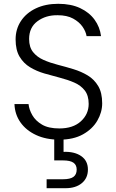

<svg xmlns="http://www.w3.org/2000/svg" viewBox="-20 -727 612 1009"><path d="M292 7Q222 7 169.5 -17.5Q117 -42 87.5 -84Q58 -126 56 -180H130Q133 -151 150 -121.5Q167 -92 201 -72Q235 -52 292 -52Q364 -52 405 -89.5Q446 -127 446 -181Q446 -225 425.5 -251.5Q405 -278 370.5 -293Q336 -308 295 -318.5Q254 -329 213 -341Q172 -353 138 -373.5Q104 -394 83 -429Q62 -464 62 -520Q62 -574 90 -616.5Q118 -659 168.5 -683Q219 -707 286 -707Q353 -707 401 -684.5Q449 -662 477 -623.5Q505 -585 511 -537H435Q431 -562 413.5 -587Q396 -612 364 -629.5Q332 -647 283 -647Q221 -648 177 -615.5Q133 -583 133 -522Q133 -479 154 -453Q175 -427 209 -412Q243 -397 284 -386.5Q325 -376 366 -363.5Q407 -351 441 -330.5Q475 -310 496 -275Q517 -240 517 -184Q517 -137 491.5 -93Q466 -49 416 -21Q366 7 292 7ZM314 71Q372 69 407 93.5Q442 118 442 164Q442 209 410 235.5Q378 262 325 262H225V215H311Q349 215 366 202.5Q383 190 383 164Q383 140 366 128Q349 116 311 116H265V-3H314Z"/></svg>

Font: Poppins Light
Style: Regular
Weight: 300
Designer: Ninad Kale (Devanagari), Jonny Pinhorn (Latin)
Version: Version 5.002